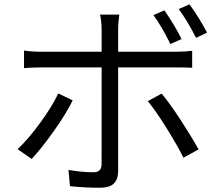

<svg xmlns="http://www.w3.org/2000/svg" viewBox="-20 -838 1040 900"><path d="M831 -654.8 778.4 -631.6Q775.2 -639.6 771.2 -646.6Q735 -718.2 699 -767.4L750.6 -789.4Q799.4 -719.2 831 -654.8ZM950.6 -684.8 899 -660.8Q856.2 -744.4 817.6 -795.6L868.4 -817.6Q889 -789.8 912.8 -751.2Q936.6 -712.6 950.6 -684.8ZM533.8 -699V-515.2V-36.8Q533.8 3 513.5 22.5Q493.2 42 449.2 42Q372.8 42 308 34.6L301 -41.6Q362.2 -30.6 417.2 -30.6Q437 -30.6 446.5 -39.7Q456 -48.8 456.2 -68.6Q456.4 -259.8 456.4 -515.2V-699.2Q456.4 -716.8 454.2 -737.7Q452 -758.6 449 -769.6H539.2Q537 -755.8 535.4 -735.6Q533.8 -715.4 533.8 -699ZM176.4 -595.4H800Q845.4 -595.4 880.8 -600V-520.4Q851.8 -522 801 -522H177.2Q131.6 -522 92.6 -518.8V-601Q132.2 -595.4 176.4 -595.4ZM128.6 -93 62.4 -138.8Q111 -183.8 167.4 -260.9Q223.8 -338 253.2 -399.8L320.8 -367.6Q290.4 -305.4 232.3 -223.6Q174.2 -141.8 128.6 -93ZM910.8 -137.6 840 -98.8Q808.2 -161.6 759 -240.4Q709.8 -319.2 672.8 -364L737.6 -399.2Q775.2 -354.8 826.2 -276.4Q877.2 -198 910.8 -137.6Z"/></svg>

Font: 寒蝉端黑体 Light
Style: Regular
Weight: 300
Designer: ChillDuanSans {Warren2060}; 
Source Han Sans {Ryoko NISHIZUKA 西塚涼子 (kana, bopomofo & ideographs); Paul D. Hunt (Latin, G
Foundry: ChillType&Adobe
Version: Version 1.300;Glyphs 3.3 (3306)